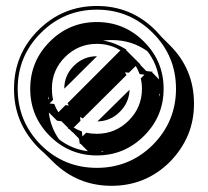

<svg xmlns="http://www.w3.org/2000/svg" viewBox="-20 -554 689 636"><path d="M317.4 -53.7Q315.9 -52.7 314.9 -51.3Q317.4 -51.8 319.6 -52Q321.8 -52.2 324.2 -52.2Q322.3 -52.7 320.8 -53Q319.3 -53.2 317.4 -53.7ZM140.6 -234.9Q140.1 -232.4 139.9 -229.7Q139.6 -227.1 139.6 -224.6L142.1 -227.1Q141.6 -229 141.1 -231Q140.6 -232.9 140.6 -234.9ZM506.8 -241.7Q507.3 -239.3 507.6 -237.5Q507.8 -235.8 508.3 -233.4Q508.8 -235.8 508.8 -238.8Q508.8 -241.7 509.3 -244.1ZM141.6 -181.6Q147.5 -132.3 175.3 -92.8Q217.8 -59.6 271 -53.2L246.6 -78.1L244.6 -76.2L241.7 -94.7L220.7 -116.2L220.2 -115.7L210 -126Q207.5 -127 204.6 -129.4L205.6 -130.4L183.6 -152.3Q178.2 -153.3 174.3 -153.6Q170.4 -153.8 168.9 -154.3ZM349.6 -421.4Q342.3 -421.4 335 -420.9Q327.6 -420.4 320.8 -419.4Q358.4 -414.6 398.9 -389.6L397.5 -388.2L431.2 -354.5L431.6 -355Q432.1 -354 432.6 -353.5Q433.1 -353 433.6 -352.1L445.3 -340.3L444.3 -339.4L464.4 -318.8Q471.2 -317.9 477.5 -317.1Q483.9 -316.4 485.8 -316.4L483.9 -314.5L507.3 -290.5Q500 -343.3 468.3 -384.3Q416.5 -421.4 349.6 -421.4ZM127 -46.4Q116.7 -55.2 106.4 -65.4Q66.9 -106 46.6 -154.1Q26.4 -202.1 26.4 -259.8Q26.4 -373.5 106.4 -453.6Q187 -534.2 300.8 -534.2Q414.6 -534.2 495.1 -453.6Q500.5 -448.2 505.4 -442.6Q510.3 -437 515.1 -431.6L543 -403.8Q622.6 -324.2 622.6 -210.9Q622.6 -153.8 602.3 -106Q582 -58.1 542.5 -17.6Q462.4 61.5 349.6 61.5Q236.8 61.5 156.2 -17.6ZM409.2 -256.8Q407.7 -214.4 377 -183.6Q345.7 -152.3 302.7 -151.9Q329.6 -178.2 356 -204.3Q382.3 -230.5 409.2 -256.8ZM301.3 -367.7Q282.7 -349.6 268.6 -335.4Q254.4 -321.3 241.9 -308.8Q229.5 -296.4 217.8 -284.7Q206.1 -272.9 192.9 -260.3Q192.9 -304.2 224.6 -335.9Q256.3 -367.7 300.8 -367.7ZM300.8 -110.8Q362.3 -110.8 406.2 -154.5Q450.2 -198.2 450.2 -259.8Q450.2 -277.8 446.3 -294.4L458.5 -306.6L442.4 -308.6Q437.5 -322.8 429.7 -335.4L406.7 -313L394 -314.5Q395.5 -312 396.7 -309.8Q397.9 -307.6 398.9 -305.2L254.4 -161.6Q249 -164.1 245.1 -166.5L246.6 -153.8L224.1 -131.3Q236.8 -123.5 251 -118.7L252.9 -102.1Q255.9 -105 259 -108.2Q262.2 -111.3 265.6 -114.3Q282.2 -110.8 300.8 -110.8ZM300.8 -408.7Q239.3 -408.7 195.6 -365.2Q151.9 -321.8 151.9 -259.8Q151.9 -240.7 155.8 -223.1L144 -211.4L159.7 -209.5Q165 -195.3 173.3 -182.1L196.8 -205.6L208 -204.6Q207 -206.5 205.8 -208.3Q204.6 -210 203.6 -211.9L378.9 -387.2Q344.2 -408.7 300.8 -408.7ZM300.8 -39.1Q209.5 -39.1 144.8 -103.8Q80.1 -168.5 80.1 -259.8Q80.1 -351.1 144.8 -416Q209.5 -481 300.8 -481Q392.1 -481 457 -416Q522 -351.1 522 -259.8Q522 -168.5 457 -103.8Q392.1 -39.1 300.8 -39.1ZM300.8 2Q409.2 2 486.3 -74.2Q563 -151.9 563 -259.8Q563 -368.2 486.3 -444.8Q409.2 -522 300.8 -522Q192.4 -522 115.2 -444.8Q38.6 -368.2 38.6 -259.8Q38.6 -151.9 115.2 -74.2Q191.9 2 300.8 2Z"/></svg>

Font: Gondrin
Style: Regular
Weight: 400
Designer: Peter Wiegel, original typeface by Carl Albert Fahrenwaldt 1901
Foundry: Peter Wiegel
Version: Version 1.000 2010 initial release